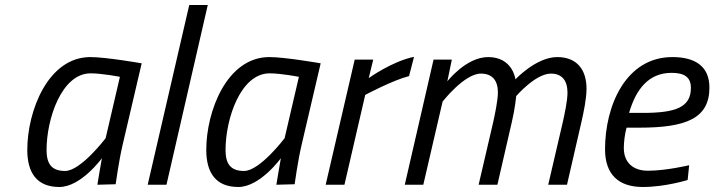

<svg xmlns="http://www.w3.org/2000/svg" viewBox="-20 -738 2854 767"><path d="M342 -445C389 -445 459 -431 459 -431L402 -186C402 -186 303 -55 240 -55C184 -55 166 -86 166 -139C166 -263 226 -445 342 -445ZM217 9C304 9 387 -106 387 -106C383 -85 369 0 369 0L442 -2C442 -2 455 -97 470 -160L546 -485C546 -485 404 -510 341 -510C172 -510 89 -295 89 -139C89 -47 128 9 217 9Z M645 0 810 -718H736L570 0Z M1057 -445C1104 -445 1174 -431 1174 -431L1117 -186C1117 -186 1018 -55 955 -55C899 -55 881 -86 881 -139C881 -263 941 -445 1057 -445ZM932 9C1019 9 1102 -106 1102 -106C1098 -85 1084 0 1084 0L1157 -2C1157 -2 1170 -97 1185 -160L1261 -485C1261 -485 1119 -510 1056 -510C887 -510 804 -295 804 -139C804 -47 843 9 932 9Z M1356 0 1439 -359C1439 -359 1550 -418 1614 -434L1634 -511C1546 -493 1453 -426 1453 -426L1471 -500H1397L1281 0Z M2025 -252C2038 -307 2042 -354 2042 -354C2042 -354 2119 -444 2181 -444C2225 -444 2247 -416 2247 -368C2247 -334 2235 -281 2228 -249L2170 0H2245L2303 -252C2311 -288 2323 -342 2323 -384C2323 -459 2285 -510 2206 -510C2122 -510 2039 -421 2039 -421C2039 -421 2029 -510 1930 -510C1842 -510 1767 -413 1767 -413L1785 -500H1712L1597 0H1671L1748 -332C1748 -332 1835 -444 1901 -444C1947 -444 1969 -416 1969 -369C1969 -337 1957 -281 1950 -249L1892 0H1967Z M2493 -287C2521 -383 2572 -447 2663 -447C2712 -447 2740 -431 2740 -387C2740 -309 2679 -287 2548 -287H2493ZM2568 -56C2511 -56 2472 -87 2472 -147C2472 -170 2476 -203 2483 -228H2534C2721 -228 2814 -265 2814 -388C2814 -474 2756 -510 2666 -510C2479 -510 2397 -314 2397 -142C2397 -40 2452 9 2548 9C2638 9 2727 -19 2727 -19L2733 -78C2733 -78 2642 -56 2568 -56Z"/></svg>

Font: RazerF5
Style: Italic
Weight: 400
Foundry: Razer Inc.
Version: Version 2